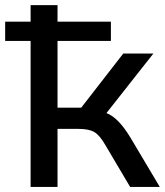

<svg xmlns="http://www.w3.org/2000/svg" viewBox="-37 -739 651 759"><path d="M84 0V-577.1H-16.6V-653.3H84V-718.8H190.4V-653.3H401.4V-577.1H190.4V-313.5H284.2L450.2 -527.3H569.3L383.8 -292Q430.7 -274.4 478.5 -195.3L594.7 0H477.5L380.9 -163.1Q358.4 -203.1 336.9 -216.3Q315.4 -229.5 273.4 -229.5H190.4V0Z"/></svg>

Font: Min Sans Medium
Style: Regular
Weight: 500
Designer: Jinseong-Kim, NotoSansCJK, Nunito
Foundry: Jinseong-Kim
Version: Version 1.400;Glyphs 3.1.2 (3151)